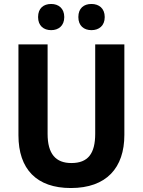

<svg xmlns="http://www.w3.org/2000/svg" viewBox="-20 -938 719 968"><path d="M172 -852C172 -808 200 -786 238 -786C275 -786 304 -808 304 -852C304 -896 275 -918 238 -918C200 -918 172 -897 172 -852ZM375 -852C375 -808 403 -786 441 -786C479 -786 508 -808 508 -852C508 -896 479 -918 441 -918C403 -918 375 -897 375 -852ZM607 -258V-714H460V-264C460 -164 424 -116 340 -116C261 -116 220 -162 220 -263V-714H73V-256C73 -85 165 10 337 10C517 10 607 -92 607 -258Z"/></svg>

Font: Noto Sans Devanagari SemiCondensed
Style: Bold
Weight: 700
Width: 4
Designer: Jelle Bosma - Monotype Design Team
Foundry: Monotype Imaging Inc.
Version: Version 2.004